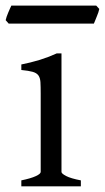

<svg xmlns="http://www.w3.org/2000/svg" viewBox="-41 -657 370 677"><path d="M34.2 0V-21Q67.4 -27.8 85 -35.9Q102.5 -43.9 102.5 -50.8V-327.1Q102.5 -352.1 101.6 -367.4Q100.6 -382.8 94.2 -391.4Q87.9 -399.9 74 -403.8Q60.1 -407.7 34.2 -410.2V-429.7Q49.3 -432.6 66.2 -436.8Q83 -440.9 99.6 -446Q116.2 -451.2 131.3 -457Q146.5 -462.9 159.2 -468.8H175.8V-50.8Q175.8 -44.9 192.1 -36.4Q208.5 -27.8 244.1 -21V0ZM309.1 -625.5Q308.1 -620.1 305.7 -613Q303.2 -606 300.3 -598.9Q297.4 -591.8 294.7 -585Q292 -578.1 290 -573.7H-10.3L-21 -585.9Q-20 -591.3 -17.6 -598.1Q-15.1 -605 -12.2 -612.1Q-9.3 -619.1 -6.3 -625.7Q-3.4 -632.3 -1 -637.2H298.3Z"/></svg>

Font: Akkhara
Style: Regular
Weight: 400
Designer: J. Victor Gaultney
Version: Version 1.00 June 13, 2006, initial release